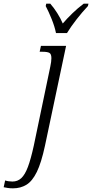

<svg xmlns="http://www.w3.org/2000/svg" viewBox="-151 -786 502 1046"><path d="M-80 240Q-96 240 -109 238Q-122 236 -131 234L-123 197Q-115 200 -104 201.5Q-93 203 -83 203Q-55 203 -35 184.5Q-15 166 1 123.5Q17 81 33 8L123 -423Q129 -451 129 -469Q129 -492 118 -498Q107 -504 80 -504H65L72 -536H209L94 8Q74 101 49.5 151Q25 201 -7 220.5Q-39 240 -80 240ZM154 -606Q147 -641 130.5 -682Q114 -723 98 -753L101 -766H123Q143 -743 161 -714.5Q179 -686 191 -658Q214 -685 244 -714Q274 -743 305 -766H331L328 -753Q297 -720 266.5 -681Q236 -642 214 -606Z"/></svg>

Font: Noto Serif Condensed Light
Style: Italic
Weight: 300
Width: 3
Italic angle: -12°
Designer: Monotype Design Team
Foundry: Monotype Imaging Inc.
Version: Version 2.014; ttfautohint (v1.8.4.7-5d5b)